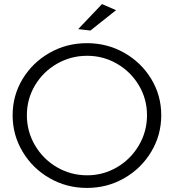

<svg xmlns="http://www.w3.org/2000/svg" viewBox="-20 -917 854 943"><path d="M481 -897 550 -867 424 -767 364 -774ZM772 -351Q772 -254 723 -172Q674 -90 590.5 -42Q507 6 407 6Q307 6 223.5 -42Q140 -90 91 -172Q42 -254 42 -351Q42 -448 91 -529Q140 -610 223.5 -657.5Q307 -705 407 -705Q507 -705 590.5 -657.5Q674 -610 723 -529Q772 -448 772 -351ZM112 -351Q112 -271 152 -203Q192 -135 260 -95.5Q328 -56 408 -56Q487 -56 554.5 -95.5Q622 -135 662 -203Q702 -271 702 -351Q702 -431 662 -498Q622 -565 554.5 -604Q487 -643 408 -643Q328 -643 260 -604Q192 -565 152 -498Q112 -431 112 -351Z"/></svg>

Font: TypoPRO Montserrat Alternates
Style: Regular
Weight: 300
Designer: Julieta Ulanovsky
Foundry: Julieta Ulanovsky
Version: Version 6.001